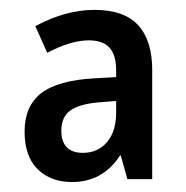

<svg xmlns="http://www.w3.org/2000/svg" viewBox="-20 -742 373 385"><path d="M124.5 -377Q81.5 -377 55.4 -402.8Q29.3 -428.7 29.3 -478Q29.3 -529.3 62.7 -555.2Q96.2 -581.1 170.4 -585L212.9 -587.4V-601.1Q212.9 -631.8 199.5 -646.5Q186 -661.1 158.2 -661.1Q139.6 -661.1 118.9 -654.8Q98.1 -648.4 74.7 -636.2L50.8 -689.5Q81.5 -706.1 111.1 -714.1Q140.6 -722.2 169.4 -722.2Q229 -722.2 257.1 -691.4Q285.2 -660.6 285.2 -602.1V-382.8H235.4L222.2 -430.2H220.7Q203.1 -403.3 179 -390.1Q154.8 -377 124.5 -377ZM146 -435.5Q176.3 -435.5 194.6 -457Q212.9 -478.5 212.9 -516.6V-539.6L176.3 -536.6Q138.7 -533.2 120.8 -520.3Q103 -507.3 103 -479.5Q103 -458 113.8 -446.8Q124.5 -435.5 146 -435.5Z"/></svg>

Font: Open Sans
Style: Regular
Weight: 600
Width: 3
Foundry: Ascender Corporation
Version: Version 1.000